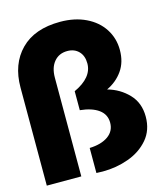

<svg xmlns="http://www.w3.org/2000/svg" viewBox="-111 -828 803 919"><g transform="rotate(-15 290.5 -368.5)"><path d="M269 -597Q304 -597 325.5 -575Q347 -553 347 -515Q347 -445 254 -402V-308Q313 -302 346 -278Q379 -254 379 -213Q379 -171 345 -147Q311 -123 253 -121V3Q263 4 285 4Q352 4 413 -18Q474 -40 512.5 -85Q551 -130 551 -197Q551 -265 509 -309Q467 -353 406 -370Q455 -393 484.5 -435Q514 -477 514 -537Q514 -595 484 -641.5Q454 -688 399 -714.5Q344 -741 272 -741Q145 -741 76.5 -671.5Q8 -602 8 -486V0H179V-489Q179 -539 203.5 -568Q228 -597 269 -597Z"/></g></svg>

Font: Geom ExtraBold
Style: Bold
Weight: 800
Version: Version 1.102